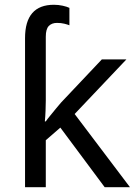

<svg xmlns="http://www.w3.org/2000/svg" viewBox="-20 -785 574 805"><path d="M206 -765Q225 -765 243 -761Q261 -757 271 -752V-679Q264 -682 250 -685.5Q236 -689 219 -689Q197 -689 184.5 -676Q172 -663 172 -631V-363Q172 -347 171 -321Q170 -295 168 -276H172Q178 -285 190 -299.5Q202 -314 214.5 -329.5Q227 -345 236 -355L407 -536H510L293 -307L525 0H419L233 -250L172 -197V0H85V-625Q85 -765 206 -765Z"/></svg>

Font: Noto Sans Historical
Style: Regular
Weight: 400
Designer: Monotype Design Team
Foundry: Monotype Imaging Inc.
Version: Version 2.013; ttfautohint (v1.8.4.7-5d5b)